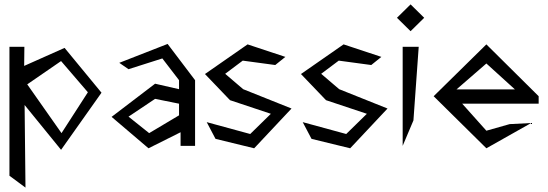

<svg xmlns="http://www.w3.org/2000/svg" viewBox="-20 -664 2493 874"><path d="M274 -446 90 -364 91 -451H23V136L96 190L92 -186L258 18L442 -242ZM260 -58 104 -280 258 -386 380 -244Z M523 -378 565 -349 719 -398 795 -299V-258L686 -283L488 -132L656 11L802 -62V0H868V-299L743 -464ZM659 -58 565 -133 686 -214 795 -192V-139Z M1027 -208 1213 -146 1119 -54 921 -108 961 -32 1137 11 1307 -170 1087 -258 1005 -328 1085 -388 1233 -368 1279 -405 1107 -462 913 -327Z M1464 -208 1650 -146 1556 -54 1358 -108 1398 -32 1574 11 1744 -170 1524 -258 1442 -328 1522 -388 1670 -368 1716 -405 1544 -462 1350 -327Z M1787 -583 1849 -522 1911 -583 1849 -644ZM1862 -116 1886 -451H1813V0Z M2084 -192H2432V-226L2194 -462L1954 -226L2194 11L2398 -104L2300 -99L2194 -69ZM2324 -257H2058L2194 -375Z"/></svg>

Font: Stormblade
Style: Regular
Weight: 400
Designer: Mew Too
Foundry: Cannot Into Space Fonts
Version: Version 0.77